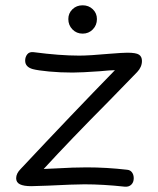

<svg xmlns="http://www.w3.org/2000/svg" viewBox="-20 -703 596 725"><path d="M299 -7Q261 -7 161 -2L98 0Q70 0 55.5 -7Q41 -14 41 -30Q41 -48 58 -65Q253 -273 414 -438Q397 -438 357 -434Q287 -429 254 -429Q207 -429 165 -433Q123 -437 104 -442Q75 -450 75 -474Q75 -488 83 -498Q91 -508 107 -506Q206 -493 279 -493Q317 -493 394 -500Q444 -504 461 -504Q494 -504 505 -496.5Q516 -489 516 -473Q516 -450 498 -431L390 -320Q246 -175 145 -65L190 -67Q258 -71 307 -71Q382 -71 460 -62Q472 -61 478.5 -52Q485 -43 485 -30Q485 -15 476 -6Q467 3 452 2Q369 -7 299 -7ZM238 -631Q238 -653 253.5 -668Q269 -683 292 -683Q315 -683 330.5 -668Q346 -653 346 -631Q346 -608 330.5 -592Q315 -576 292 -576Q269 -576 253.5 -592Q238 -608 238 -631Z"/></svg>

Font: Mali
Style: Regular
Weight: 400
Version: Version 1.000; ttfautohint (v1.6)